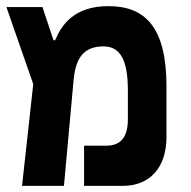

<svg xmlns="http://www.w3.org/2000/svg" viewBox="-20 -609 626 629"><path d="M52.2 0H189.5L221.2 -347.7C228.5 -425.3 259.3 -457 319.3 -457C375 -457 398.9 -410.2 398.9 -313.5V-217.8C398.9 -159.2 375 -131.8 328.6 -131.8H255.4V0H381.3C471.2 0 525.4 -60.1 525.4 -160.6V-325.7C525.4 -519.5 456.1 -588.9 335 -588.9C220.7 -588.9 180.7 -524.9 160.6 -477.1H155.3L119.1 -585.9H1L88.9 -333.5Z"/></svg>

Font: CaskaydiaCove Nerd Font
Style: Bold
Weight: 700
Designer: Aaron Bell
Foundry: Saja Typeworks
Version: Version 2111.1;Nerd Fonts 2.3.0